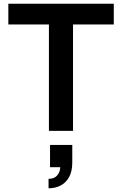

<svg xmlns="http://www.w3.org/2000/svg" viewBox="-20 -706 659 1036"><path d="M244 0V-574H25V-686H594V-574H374V0ZM242 310V259Q274 259 289.5 239.5Q305 220 305 196H250V76H370V170Q370 220 352 251Q334 282 305 296Q276 310 242 310Z"/></svg>

Font: Archivo SemiBold
Style: Regular
Weight: 600
Designer: Hector Gatti
Foundry: Omnibus-Type
Version: Version 2.001